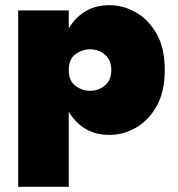

<svg xmlns="http://www.w3.org/2000/svg" viewBox="-20 -500 685 740"><path d="M245 220H50V-460H245V-390Q269 -432 308.5 -456Q348 -480 402 -480Q455 -480 503.5 -452.5Q552 -425 583.5 -370Q615 -315 615 -230Q615 -146 583.5 -90.5Q552 -35 503.5 -7.5Q455 20 402 20Q348 20 308.5 -4Q269 -28 245 -70ZM409 -230Q409 -268 385 -289Q361 -310 327 -310Q297 -310 271 -291Q245 -272 245 -230Q245 -188 271 -169Q297 -150 327 -150Q361 -150 385 -171Q409 -192 409 -230Z"/></svg>

Font: Jost* Black
Style: Regular
Weight: 900
Version: Version 3.7